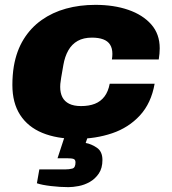

<svg xmlns="http://www.w3.org/2000/svg" viewBox="-20 -560 707 791"><path d="M296 12Q214 12 154.5 -12.5Q95 -37 63 -86.5Q31 -136 31 -210Q31 -230 32.5 -249.5Q34 -269 37 -287Q48 -351 77.5 -398.5Q107 -446 151.5 -477.5Q196 -509 252 -524.5Q308 -540 373 -540Q449 -540 508.5 -519.5Q568 -499 603 -459.5Q638 -420 638 -361Q638 -351 637 -339Q636 -327 634 -315H441Q442 -321 442.5 -327Q443 -333 443 -338Q443 -361 433.5 -376Q424 -391 405 -398Q386 -405 359 -405Q324 -405 300 -391.5Q276 -378 261.5 -352.5Q247 -327 241 -292Q235 -258 232 -240Q229 -222 228.5 -214.5Q228 -207 228 -202Q228 -177 237 -159.5Q246 -142 265 -132.5Q284 -123 314 -123Q347 -123 371 -132.5Q395 -142 410.5 -162.5Q426 -183 432 -215H617Q603 -135 556.5 -84.5Q510 -34 442 -11Q374 12 296 12ZM262 211Q228 211 190 206.5Q152 202 132 195L142 138H247Q265 138 278 134.5Q291 131 291 109Q291 98 283.5 95Q276 92 257 92H217L260 -39H356L333 29Q356 33 379 48.5Q402 64 402 99Q402 133 387 155Q372 177 350 189.5Q328 202 304 206.5Q280 211 262 211Z"/></svg>

Font: Archivo SemiBold Black
Style: Italic
Weight: 900
Italic angle: -10°
Version: Version 2.001